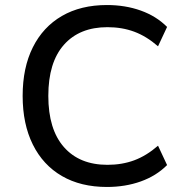

<svg xmlns="http://www.w3.org/2000/svg" viewBox="-20 -734 738 763"><path d="M405 9Q301 9 226 -34.5Q151 -78 110.5 -159.5Q70 -241 70 -353Q70 -465 110.5 -546Q151 -627 226 -670.5Q301 -714 405 -714Q478 -714 539.5 -692Q601 -670 644 -627L608 -550Q562 -590 513.5 -608Q465 -626 407 -626Q296 -626 234 -556Q172 -486 172 -353Q172 -220 234 -149.5Q296 -79 407 -79Q465 -79 513.5 -97Q562 -115 608 -155L644 -78Q601 -35 539.5 -13Q478 9 405 9Z"/></svg>

Font: Nunito Sans 12pt ExtraLight 9pt Medium
Style: Regular
Weight: 500
Version: Version 3.101;gftools[0.9.27]